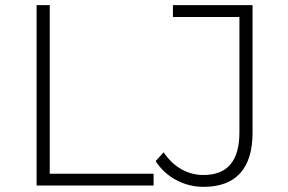

<svg xmlns="http://www.w3.org/2000/svg" viewBox="-20 -720 1117 745"><path d="M122 0V-700H173V-46H576V0ZM770 5Q713 5 663.5 -21.5Q614 -48 584 -95L615 -129Q644 -86 683.5 -63.5Q723 -41 770 -41Q909 -41 909 -206V-654H651V-700H960V-206Q960 -101 912 -48Q864 5 770 5Z"/></svg>

Font: Modern
Style: Regular
Weight: 300
Designer: Julieta Ulanovsky
Foundry: Julieta Ulanovsky
Version: Version 8.000